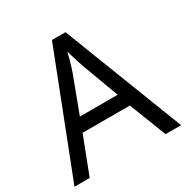

<svg xmlns="http://www.w3.org/2000/svg" viewBox="-164 -856 967 995"><g transform="rotate(-30 319.5 -358.5)"><path d="M545 0 459 -221H176L91 0H0L279 -717H360L638 0ZM352 -517Q349 -525 342 -546Q335 -567 328.5 -589.5Q322 -612 318 -624Q313 -604 307.5 -583.5Q302 -563 296.5 -546Q291 -529 287 -517L206 -301H432Z"/></g></svg>

Font: Noto Sans New Tai Lue
Style: Regular
Weight: 400
Designer: Monotype Design Team
Foundry: Monotype Imaging Inc.
Version: Version 2.003